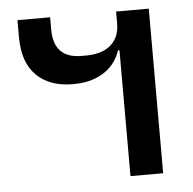

<svg xmlns="http://www.w3.org/2000/svg" viewBox="-45 -594 641 638"><g transform="rotate(-5 276.0 -274.5)"><path d="M365 -420H360Q354 -401 342 -383.5Q330 -366 311 -352Q292 -338 265 -329.5Q238 -321 201 -321Q124 -321 80 -364.5Q36 -408 36 -493V-549H145V-508Q145 -412 238 -412H254Q277 -412 297 -417.5Q317 -423 332 -434.5Q347 -446 356 -464.5Q365 -483 365 -509V-549H474V0H365Z"/></g></svg>

Font: IBM-Poppins
Style: Poppins-Medium
Weight: 500
Designer: Mike Abbink, Paul van der Laan, Pieter van Rosmalen, Ben Mitchell, Mark Frömberg
Foundry: Bold Monday
Version: Version 1.1